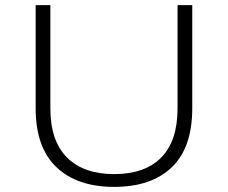

<svg xmlns="http://www.w3.org/2000/svg" viewBox="-20 -720 890 751"><path d="M426.5 11Q282 11 200.8 -66Q119.5 -143 119.5 -296.5V-700H177V-296.5Q177 -169 242 -104Q307 -39 426.5 -39Q546.5 -39 610.5 -103.8Q674.5 -168.5 674.5 -296.5V-700H732V-296.5Q732 -142.5 652 -65.8Q572 11 426.5 11Z"/></svg>

Font: League Mono Wide UltraLight
Style: Regular
Weight: 200
Width: 8
Designer: Tyler Finck
Foundry: The League of Moveable Type / Tyler Finck
Version: Version 2.210